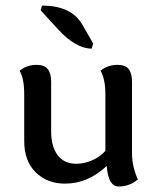

<svg xmlns="http://www.w3.org/2000/svg" viewBox="-20 -656 564 693"><path d="M408.2 17.1Q370.6 17.1 365.2 -57.1Q297.4 6.8 214.4 6.8Q150.4 6.8 108.9 -33.9Q67.4 -74.7 67.4 -147V-315.9Q67.4 -372.1 50.8 -400.9Q76.7 -421.9 112.3 -421.9Q140.6 -421.9 152.6 -406.5Q164.6 -391.1 164.6 -360.4V-182.1Q164.6 -127.9 187.7 -96.4Q210.9 -64.9 255.4 -64.9Q282.2 -64.9 310.3 -76.4Q338.4 -87.9 360.4 -111.3V-315.9Q360.4 -370.1 342.8 -400.9Q368.7 -421.9 404.3 -421.9Q432.6 -421.9 444.6 -406.5Q456.5 -391.1 456.5 -360.4V-100.6Q456.5 -56.6 477.5 -8.3Q447.8 17.1 408.2 17.1ZM311 -480.5Q253.9 -480.5 189.9 -549.8L126.5 -619.1L131.8 -635.7Q237.8 -635.7 276.9 -567.4L316.4 -499Z"/></svg>

Font: Bainsley
Style: Regular
Weight: 400
Designer: Paul James MIller
Foundry: High-Logic / Made with FontCreator
Version: Version 1.411;March 28, 2021;FontCreator 13.0.0.2683 64-bit